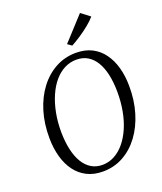

<svg xmlns="http://www.w3.org/2000/svg" viewBox="-175 -1091 1023 1212"><g transform="rotate(-20 337.0 -485.0)"><path d="M305 10.5Q244.5 10.5 198.5 -12.8Q152.5 -36 121.5 -78Q90.5 -120 74.5 -177.2Q58.5 -234.5 58 -302.5Q57 -399.5 82 -481.5Q107 -563.5 153 -624.2Q199 -685 261.8 -718.8Q324.5 -752.5 398.5 -752.5Q460 -752.5 505.8 -729Q551.5 -705.5 582 -663.2Q612.5 -621 628 -564.8Q643.5 -508.5 644 -442.5Q645 -346.5 620.5 -264.2Q596 -182 550.5 -120.2Q505 -58.5 442.5 -24Q380 10.5 305 10.5ZM316 -30Q358.5 -30 396.2 -50Q434 -70 464.5 -106.5Q495 -143 517 -193.2Q539 -243.5 550.2 -304.2Q561.5 -365 561 -433Q560.5 -497 549.2 -548.2Q538 -599.5 516 -635.8Q494 -672 461.8 -691.5Q429.5 -711 386.5 -711Q344 -711 306.2 -691.8Q268.5 -672.5 238 -636.8Q207.5 -601 185.8 -551.2Q164 -501.5 152.2 -440.8Q140.5 -380 141 -311Q142 -247 153.5 -195.2Q165 -143.5 187.2 -106.5Q209.5 -69.5 241.8 -49.8Q274 -30 316 -30ZM393.5 -803 365.5 -823 509.5 -980 569 -934.5Q550.5 -912.5 519.8 -887.5Q489 -862.5 455.2 -840.2Q421.5 -818 393.5 -803Z"/></g></svg>

Font: Merriweather 60pt Light
Style: Italic
Weight: 300
Italic angle: -7.8°
Version: Version 2.101